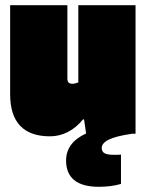

<svg xmlns="http://www.w3.org/2000/svg" viewBox="-20 -514 562 738"><path d="M172 10Q96 10 57.5 -30.5Q19 -71 19 -152V-494H239V-212Q239 -201 244 -196.5Q249 -192 259 -192Q263 -192 269 -193.5Q275 -195 281 -197V-494H501V0H488Q426 9 398.5 22.5Q371 36 371 55Q371 69 382 75Q393 81 416 81Q428 81 434 81Q440 81 445 80V193Q424 199 403 201.5Q382 204 360 204Q297 204 265.5 178.5Q234 153 234 103Q234 69 253 43Q272 17 311 -1L303 -55H299Q273 -23 240.5 -6.5Q208 10 172 10Z"/></svg>

Font: Blinker Black
Style: Regular
Weight: 900
Designer: Juergen Huber
Foundry: supertype
Version: Version 1.017;hotconv 1.0.117;makeotfexe 2.5.65602